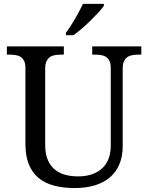

<svg xmlns="http://www.w3.org/2000/svg" viewBox="-20 -951 757 981"><path d="M361.8 9.8Q302.7 9.8 255.9 -2.7Q209 -15.1 176.5 -42.2Q144 -69.3 127 -112.1Q109.9 -154.8 109.9 -215.8V-604Q109.9 -626 103.3 -639.4Q96.7 -652.8 85.4 -660.2Q74.2 -667.5 59.3 -669.7Q44.4 -671.9 27.8 -671.9H15.1V-713.9H306.2V-671.9H293Q276.4 -671.9 261.2 -669.4Q246.1 -667 235.1 -659.4Q224.1 -651.9 217.5 -637.7Q210.9 -623.5 210.9 -600.1V-210Q210.9 -166.5 223.4 -136Q235.8 -105.5 258.1 -86.4Q280.3 -67.4 310.8 -58.6Q341.3 -49.8 377.9 -49.8Q421.4 -49.8 452.9 -61.5Q484.4 -73.2 505.1 -94Q525.9 -114.7 535.9 -143.3Q545.9 -171.9 545.9 -206.1V-604Q545.9 -626 539.3 -639.4Q532.7 -652.8 521.5 -660.2Q510.3 -667.5 495.4 -669.7Q480.5 -671.9 463.9 -671.9H451.2V-713.9H702.1V-671.9H689Q672.4 -671.9 657.2 -669.4Q642.1 -667 631.1 -659.4Q620.1 -651.9 613.5 -637.7Q606.9 -623.5 606.9 -600.1V-204.1Q606.9 -154.3 591.1 -114.5Q575.2 -74.7 544.2 -47.1Q513.2 -19.5 467.3 -4.9Q421.4 9.8 361.8 9.8ZM316.9 -784.2Q328.1 -798.3 340.1 -816.9Q352.1 -835.4 363.5 -855.2Q375 -875 385.5 -894.8Q396 -914.6 403.8 -931.2H510.7V-920.9Q501.5 -907.7 483.4 -887.9Q465.3 -868.2 443.4 -846.7Q421.4 -825.2 398.2 -804.9Q375 -784.7 355 -771H316.9Z"/></svg>

Font: Droid Serif
Style: Regular
Weight: 400
Designer: Monotype Design team
Foundry: Monotype Imaging Inc.
Version: Version 1.03